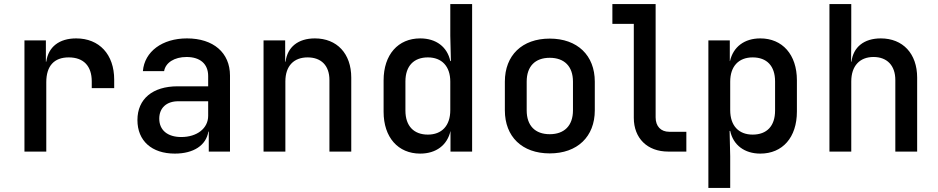

<svg xmlns="http://www.w3.org/2000/svg" viewBox="-20 -750 4640 950"><path d="M357 -560C273 -560 219 -518 209 -445H207V-550H101V0H209V-343C209 -424 248 -466 320 -466C394 -466 434 -423 434 -347V-314H545V-356C545 -481 471 -560 357 -560Z M905 -560C783 -560 695 -495 687 -398H792C799 -440 843 -468 903 -468C970 -468 1010 -434 1010 -374V-323H859C736 -323 660 -261 660 -156C660 -53 731 10 845 10C938 10 1000 -31 1011 -99H1013V0H1118V-376C1118 -489 1036 -560 905 -560ZM877 -72C809 -72 768 -106 768 -163C768 -216 804 -249 862 -249H1010V-177C1010 -115 955 -72 877 -72Z M1538 -560C1455 -560 1402 -517 1393 -445H1391V-550H1284V0H1392V-347C1392 -424 1434 -466 1502 -466C1569 -466 1610 -426 1610 -354V0H1718V-366C1718 -485 1647 -560 1538 -560Z M2208 -573 2211 -448H2208C2193 -518 2138 -560 2059 -560C1950 -560 1878 -480 1878 -352V-197C1878 -70 1950 10 2059 10C2138 10 2193 -32 2209 -102V0H2316V-730H2208ZM2097 -84C2028 -84 1986 -126 1986 -203V-347C1986 -424 2028 -466 2097 -466C2166 -466 2208 -422 2208 -346V-205C2208 -128 2166 -84 2097 -84Z M2700 9C2837 9 2923 -74 2923 -204V-346C2923 -476 2837 -559 2700 -559C2563 -559 2478 -476 2478 -346V-204C2478 -74 2563 9 2700 9ZM2700 -86C2628 -86 2586 -128 2586 -204V-346C2586 -422 2628 -464 2700 -464C2772 -464 2815 -422 2815 -346V-204C2815 -128 2772 -86 2700 -86Z M3376 0V-98H3291C3250 -98 3224 -125 3224 -169V-730H3010V-632H3116V-167C3116 -66 3183 0 3286 0Z M3742 -560C3663 -560 3608 -518 3592 -448H3591V-550H3485V180H3593V23L3590 -102H3593C3608 -32 3664 10 3742 10C3852 10 3923 -70 3923 -198V-353C3923 -480 3851 -560 3742 -560ZM3815 -203C3815 -126 3774 -84 3704 -84C3635 -84 3593 -128 3593 -205V-346C3593 -422 3635 -466 3704 -466C3774 -466 3815 -424 3815 -347Z M4338 -560C4255 -560 4202 -517 4193 -445H4191L4192 -550V-730H4084V0H4192V-347C4192 -424 4234 -468 4302 -468C4369 -468 4410 -426 4410 -354V0H4518V-366C4518 -485 4447 -560 4338 -560Z"/></svg>

Font: Tekne LDO SemiBold
Style: Regular
Weight: 600
Monospace: yes
Designer: Alessio Laiso, Mario Rullo, Paolo Rosset
Foundry: Alessio Laiso
Version: Version 1.000;hotconv 1.0.109;makeotfexe 2.5.65596